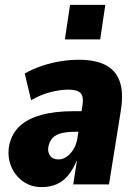

<svg xmlns="http://www.w3.org/2000/svg" viewBox="-20 -753 551 784"><path d="M150 11Q106 11 73 -13Q40 -37 24.5 -76.5Q9 -116 18 -162Q29 -209 61 -238.5Q93 -268 148 -283.5Q203 -299 282 -299H332L319 -215H290Q256 -215 232.5 -209.5Q209 -204 196 -191Q183 -178 178 -156Q173 -134 184 -118Q195 -102 220 -102Q235 -102 250.5 -112Q266 -122 278.5 -141Q291 -160 296 -188L317 -325Q322 -360 308.5 -373.5Q295 -387 258 -387Q229 -387 189 -377.5Q149 -368 107 -344L81 -453Q117 -473 154 -485Q191 -497 228.5 -503Q266 -509 302 -509Q367 -509 409 -488.5Q451 -468 468 -423Q485 -378 474 -305L425 0H279L294 -96H293Q279 -63 259.5 -38.5Q240 -14 213 -1.5Q186 11 150 11ZM245 -592 266 -733H410L389 -592Z"/></svg>

Font: Nunito Sans 10pt Condensed Black
Style: Italic
Weight: 900
Width: 3
Italic angle: -9°
Designer: Vernon Adams
Foundry: Vernon Adams
Version: Version 3.101;gftools[0.9.27]